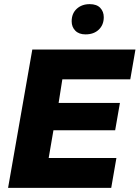

<svg xmlns="http://www.w3.org/2000/svg" viewBox="-20 -907 674 927"><path d="M19 0 136 -668H634L609 -524H281L263 -410H559L536 -278H238L215 -144H542L517 0ZM393 -741Q361 -741 343.5 -759Q326 -777 326 -804Q326 -842 350.5 -864.5Q375 -887 413 -887Q447 -887 464 -869Q481 -851 481 -824Q481 -787 457 -764Q433 -741 393 -741Z"/></svg>

Font: Gantari ExtraBold
Style: Italic
Weight: 800
Italic angle: -10°
Designer: Anugrah Pasau
Foundry: Lafontype
Version: Version 1.000